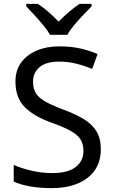

<svg xmlns="http://www.w3.org/2000/svg" viewBox="-20 -964 589 994"><path d="M502 -191Q502 -96 433 -43Q364 10 247 10Q187 10 136 1Q85 -8 51 -24V-110Q87 -94 140.5 -81Q194 -68 251 -68Q331 -68 371.5 -99Q412 -130 412 -183Q412 -218 397 -242Q382 -266 345.5 -286.5Q309 -307 244 -330Q153 -363 106.5 -411Q60 -459 60 -542Q60 -599 89 -639.5Q118 -680 169.5 -702Q221 -724 288 -724Q347 -724 396 -713Q445 -702 485 -684L457 -607Q420 -623 376.5 -634Q333 -645 286 -645Q219 -645 185 -616.5Q151 -588 151 -541Q151 -505 166 -481Q181 -457 215 -438Q249 -419 307 -397Q370 -374 413.5 -347.5Q457 -321 479.5 -284Q502 -247 502 -191ZM239 -784Q226 -807 204 -833.5Q182 -860 158 -886Q134 -912 116 -931V-944H176Q202 -927 230 -903Q258 -879 283 -852Q310 -879 338 -903Q366 -927 392 -944H454V-931Q435 -912 410.5 -886Q386 -860 363.5 -833.5Q341 -807 329 -784Z"/></svg>

Font: Noto Sans Soyombo
Style: Regular
Weight: 400
Designer: Monotype Design Team
Foundry: Monotype Imaging Inc.
Version: Version 2.001; ttfautohint (v1.8.4.7-5d5b)